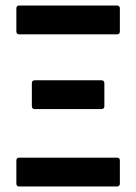

<svg xmlns="http://www.w3.org/2000/svg" viewBox="-20 -675 494 695"><path d="M49.6 -550.7Q39.2 -550.7 39.2 -561.7V-644.1Q39.2 -655 49.6 -655H403.5Q413.9 -655 413.9 -644.1V-561.7Q413.9 -550.7 403.5 -550.7ZM49.6 0Q39.2 0 39.2 -10.9V-93.3Q39.2 -104.3 49.6 -104.3H403.5Q413.9 -104.3 413.9 -93.3V-10.9Q413.9 0 403.5 0ZM105.2 -280.2Q95.3 -280.2 95.3 -291.1V-373Q95.3 -384.4 105.2 -384.4H347.4Q357.8 -384.4 357.8 -373V-291.1Q357.8 -280.2 347.4 -280.2Z"/></svg>

Font: Sofia Sans Condensed
Style: Regular
Weight: 400
Designer: Botio Nikoltchev, Ani Petrova
Foundry: lettersoup
Version: Version 4.100